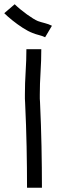

<svg xmlns="http://www.w3.org/2000/svg" viewBox="-21 -881 296 902"><path d="M176 1H106Q106 -91 104 -191.5Q102 -292 97 -398Q96 -407 96 -417Q96 -427 96 -436Q96 -490 99.5 -544.5Q103 -599 103 -650H173Q173 -597 169.5 -542Q166 -487 166 -436Q166 -426 166 -417.5Q166 -409 167 -401Q172 -295 174 -193Q176 -91 176 1ZM-1 -819 48 -861Q74 -836 106 -813Q138 -790 157 -782Q171 -777 189 -772.5Q207 -768 223 -760L191 -706Q179 -712 163 -716Q147 -720 132 -726Q111 -734 85.5 -750.5Q60 -767 37 -785.5Q14 -804 -1 -819Z"/></svg>

Font: Syne
Style: Italic
Weight: 400
Italic angle: -9°
Designer: Lucas Descroix
Foundry: Bonjour Monde
Version: Version 2.000; ttfautohint (v1.8.3)